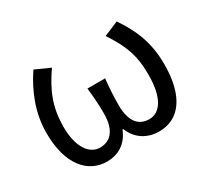

<svg xmlns="http://www.w3.org/2000/svg" viewBox="-117 -742 1017 939"><g transform="rotate(-30 391.0 -272.0)"><path d="M245.6 13.4C306.9 13.4 361.5 -16.4 388.2 -85.2H392.2C419.9 -16.4 477.8 13.4 540.3 13.4C651.8 13.4 725.1 -77.2 725.1 -258.6C725.1 -385.6 686.5 -469.9 627.9 -556.8L545.4 -522.2C606.1 -430.3 632.5 -364.9 632.5 -253.9C632.5 -124 589 -62.9 528.1 -62.9C476.4 -62.9 431.4 -94.4 431.4 -198.1C431.4 -243.5 433.7 -285.7 439.7 -344.2H339.9C346.4 -285.7 348.8 -243.5 348.8 -198.1C348.8 -97.5 302.8 -62.9 250.3 -62.9C189.3 -62.9 144.7 -126.3 144.7 -239.7C144.7 -352.9 179 -430.4 240.7 -519.4L157.4 -556.8C100.5 -471.7 57.4 -370.8 57.4 -255.8C57.4 -76.7 138.3 13.4 245.6 13.4Z"/></g></svg>

Font: Source Han Sans JP VF
Style: Regular
Weight: 250
Designer: Ryoko NISHIZUKA 西塚涼子 (kana, bopomofo & ideographs); Paul D. Hunt (Latin, Greek & Cyrillic); Sandoll Communications 산돌커뮤니
Foundry: Adobe
Version: Version 2.004;hotconv 1.0.118;makeotfexe 2.5.65603